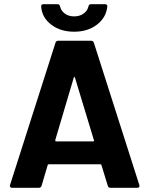

<svg xmlns="http://www.w3.org/2000/svg" viewBox="-20 -894 711 914"><path d="M506 0Q496 0 493 -10L463 -108Q461 -112 458 -112H212Q209 -112 207 -108L178 -10Q175 0 165 0H38Q32 0 29.5 -3Q27 -6 27 -9Q27 -11 28 -14L244 -690Q247 -700 257 -700H414Q424 -700 427 -690L643 -14Q644 -12 644 -9Q644 0 633 0ZM243 -227Q243 -226 243 -225Q243 -221 247 -221H423Q428 -221 428 -224Q428 -226 427 -227L337 -524Q336 -528 334 -528Q334 -528 333 -527.5Q332 -527 331 -524ZM333 -743Q268 -743 224 -776.5Q180 -810 176 -862V-864Q176 -874 187 -874H254Q264 -874 266 -863Q271 -842 289 -829Q307 -816 333 -816Q359 -816 377.5 -829Q396 -842 401 -863Q403 -874 413 -874H479Q491 -874 491 -864Q486 -811 442 -777Q398 -743 333 -743Z"/></svg>

Font: LinhAnh
Style: Bold
Weight: 700
Designer: Jeremy Tribby
Foundry: Tribby Type
Version: Version 1.408